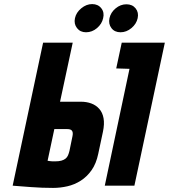

<svg xmlns="http://www.w3.org/2000/svg" viewBox="-20 -909 827 940"><path d="M431 -889Q403 -889 378 -868.5Q353 -848 347 -820Q341 -792 357 -771.5Q373 -751 401 -751Q431 -751 455 -771.5Q479 -792 485 -820Q492 -848 476 -868.5Q460 -889 431 -889ZM599 -888Q570 -888 546 -868Q522 -848 516 -820Q510 -792 525.5 -771.5Q541 -751 570 -751Q599 -751 623.5 -771.5Q648 -792 654 -820Q660 -848 644 -868Q628 -888 599 -888ZM549 -574 614 -572 493 0H638L787 -700H576ZM376 -411H274L336 -700H191L42 0Q42 0 54 1Q66 2 86.5 3.5Q107 5 132.5 7Q158 9 186 10Q214 11 240 11Q275 11 310 3Q345 -5 375.5 -24.5Q406 -44 428.5 -76Q451 -108 461 -156L484 -264Q492 -302 487 -330Q482 -358 466 -376Q450 -394 427 -402.5Q404 -411 376 -411ZM320 -170Q317 -158 313 -148.5Q309 -139 301 -132.5Q293 -126 280.5 -122.5Q268 -119 249 -119Q246 -119 241 -119Q236 -119 231 -119.5Q226 -120 222 -120.5Q218 -121 215.5 -121.5Q213 -122 213 -122L246 -277H309Q316 -277 322 -275.5Q328 -274 331.5 -270Q335 -266 336 -259.5Q337 -253 335 -243Z"/></svg>

Font: Advent Pro ExtraBold
Style: Italic
Weight: 800
Italic angle: -12°
Version: Version 3.000